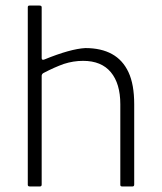

<svg xmlns="http://www.w3.org/2000/svg" viewBox="-20 -671 583 691"><path d="M140 -457Q233 -495 287 -498Q344 -498 383 -476.5Q422 -455 442.5 -411Q463 -367 463 -296V-7Q463 0 457 0H419Q413 0 413 -6V-296Q413 -370 379 -411Q345 -452 279 -452Q244 -452 210 -441Q176 -429 136 -408Q131 -405 130 -399V-7Q130 0 124 0H87Q80 0 80 -6V-645Q80 -651 86 -651H122Q130 -651 130 -645V-462Q130 -453 140 -457Z"/></svg>

Font: Vivano Light
Style: Regular
Weight: 300
Designer: Joe Prince, Josias Burgherr
Version: Version 2.064;September 19, 2022;FontCreator 14.0.0.2877 64-